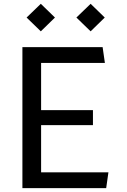

<svg xmlns="http://www.w3.org/2000/svg" viewBox="-20 -974 660 994"><path d="M96 0V-730H192.8V0ZM529.7 0H151.2V-81.8H541.3ZM461.2 -326.2H156.2V-404H461.2ZM151.2 -648.2V-730H511.3L523 -648.2ZM117.7 -883.2 191.3 -954.3 264.5 -883.2 191.3 -811.8ZM375.5 -883.2 449.2 -954.3 522.3 -883.2 449.2 -811.8Z"/></svg>

Font: Monaspace Krypton Var ExLight
Style: Regular
Weight: 200
Designer: Riley Cran and the Lettermatic Team
Version: Version 1.200 (Monaspace Krypton Var)